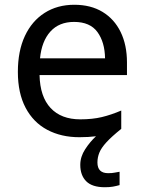

<svg xmlns="http://www.w3.org/2000/svg" viewBox="-20 -566 604 806"><path d="M389 116Q389 161 434 161Q451 161 462.5 158.5Q474 156 482 155V211Q468 215 454 217.5Q440 220 420 220Q367 220 342 195Q317 170 317 126Q317 92 337.5 60.5Q358 29 383 6Q352 10 313 10Q237 10 178.5 -21Q120 -52 87.5 -113.5Q55 -175 55 -264Q55 -352 84.5 -415Q114 -478 167.5 -512Q221 -546 292 -546Q361 -546 410.5 -516Q460 -486 486.5 -431.5Q513 -377 513 -304V-251H146Q148 -160 192.5 -112.5Q237 -65 317 -65Q368 -65 407.5 -74.5Q447 -84 489 -102V-25Q449 7 427 31Q405 55 397 75Q389 95 389 116ZM291 -474Q228 -474 191.5 -433.5Q155 -393 148 -321H421Q420 -389 389 -431.5Q358 -474 291 -474Z"/></svg>

Font: Noto Sans Warang Citi
Style: Regular
Weight: 400
Designer: Mangu Purty
Foundry: Mangu Purty
Version: Version 3.002; ttfautohint (v1.8.4.7-5d5b)